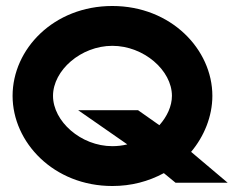

<svg xmlns="http://www.w3.org/2000/svg" viewBox="-20 -610 795 641"><path d="M22 -290C22 -135 159 11 355 11C418 11 475 -4 527 -32L566 0H740L618 -103C661 -154 689 -221 689 -290C689 -445 551 -590 355 -590C159 -590 22 -446 22 -290ZM157 -290C157 -375 250 -457 355 -457C460 -457 554 -375 554 -290C554 -256 538 -221 512 -192L441 -242H241L405 -128C389 -124 372 -122 355 -122C250 -122 157 -205 157 -290Z"/></svg>

Font: Charger Sport
Style: UltExt
Weight: 1000
Designer: Jasper
Foundry: Cannot Into Space Fonts
Version: Version 1.1